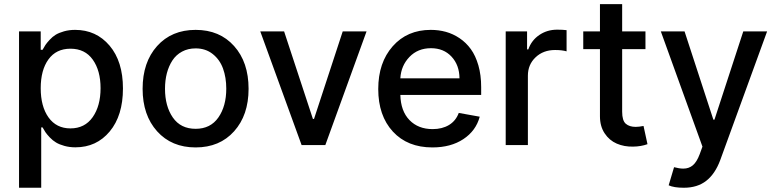

<svg xmlns="http://www.w3.org/2000/svg" viewBox="-20 -696 3728 921"><path d="M71.3 204.6V-545.4H175.3V-457H184.1Q191.9 -471.2 198 -480.5Q204.1 -489.7 218 -504.9Q231.9 -520 247.1 -529.3Q262.2 -538.6 286.9 -545.7Q311.5 -552.7 340.3 -552.7Q441.4 -552.7 505.6 -477.1Q569.8 -401.4 569.8 -271.5Q569.8 -141.6 506.3 -65.4Q442.9 10.7 341.8 10.7Q313.5 10.7 289.1 3.9Q264.6 -2.9 248.8 -12.5Q232.9 -22 219 -36.6Q205.1 -51.3 198.2 -61.5Q191.4 -71.8 184.1 -85H177.7V204.6ZM175.3 -272.9Q175.3 -185.1 212.9 -132.6Q250.5 -80.1 317.9 -80.1Q386.7 -80.1 424.6 -134Q462.4 -188 462.4 -272.9Q462.4 -357.4 425 -409.9Q387.7 -462.4 317.9 -462.4Q249.5 -462.4 212.4 -411.1Q175.3 -359.9 175.3 -272.9Z M664.1 -270Q664.1 -397.5 733.6 -475.1Q803.2 -552.7 918.5 -552.7Q1033.7 -552.7 1103 -475.1Q1172.4 -397.5 1172.4 -270Q1172.4 -143.6 1103 -66.2Q1033.7 11.2 918.5 11.2Q803.2 11.2 733.6 -66.2Q664.1 -143.6 664.1 -270ZM918.5 -78.1Q989.7 -78.1 1027.6 -132.6Q1065.4 -187 1065.4 -270.5Q1065.4 -324.2 1049.8 -367.2Q1034.2 -410.2 1000.2 -437Q966.3 -463.9 918.5 -463.9Q881.8 -463.9 853.3 -448.5Q824.7 -433.1 807.1 -406.2Q789.6 -379.4 780.5 -345Q771.5 -310.5 771.5 -270.5Q771.5 -186.5 809.1 -132.3Q846.7 -78.1 918.5 -78.1Z M1738.3 -545.4 1540.5 0H1426.8L1228.5 -545.4H1342.8L1481 -125.5H1486.3L1624 -545.4Z M2054.2 11.2Q1934.6 11.2 1864.5 -64.9Q1794.4 -141.1 1794.4 -269Q1794.4 -395.5 1863.8 -474.1Q1933.1 -552.7 2046.4 -552.7Q2084.5 -552.7 2118.9 -543.2Q2153.3 -533.7 2184.6 -512.7Q2215.8 -491.7 2238.5 -460.4Q2261.2 -429.2 2274.7 -382.6Q2288.1 -335.9 2288.1 -278.3V-240.7H1900.4Q1902.3 -163.1 1944.3 -119.9Q1986.3 -76.7 2055.2 -76.7Q2101.1 -76.7 2133.8 -96.4Q2166.5 -116.2 2180.7 -154.3L2281.2 -136.2Q2263.2 -68.8 2202.9 -28.8Q2142.6 11.2 2054.2 11.2ZM1900.4 -320.3H2184.1Q2183.6 -383.8 2146 -424.3Q2108.4 -464.8 2047.4 -464.8Q1984.4 -464.8 1944.1 -422.9Q1903.8 -380.9 1900.4 -320.3Z M2405.8 0V-545.4H2508.3V-459H2514.2Q2529.3 -502.4 2566.9 -528.1Q2604.5 -553.7 2652.8 -553.7Q2679.7 -553.7 2697.8 -551.3V-449.7Q2676.3 -456.1 2642.6 -456.1Q2585.9 -456.1 2549.1 -421.1Q2512.2 -386.2 2512.2 -333V0Z M3076.2 -545.4V-460.4H2964.4V-160.2Q2964.4 -117.7 2981.7 -102.5Q2999 -87.4 3029.3 -87.4Q3044.9 -87.4 3066.9 -91.8L3085.9 -4.4Q3054.7 6.8 3017.1 7.3Q2974.1 8.3 2938.5 -7.1Q2902.8 -22.5 2880.4 -56.4Q2857.9 -90.3 2857.9 -138.2V-460.4H2777.8V-545.4H2857.9V-676.3H2964.4V-545.4Z M3260.3 204.6Q3212.9 204.6 3187.5 192.9L3213.4 106Q3238.3 112.8 3257.8 112.8Q3284.7 112.8 3303.5 96.9Q3322.3 81.1 3336.4 43.5L3349.6 7.3L3149.9 -545.4H3263.7L3401.9 -122.1H3407.2L3545.4 -545.4H3659.7L3434.6 72.8Q3410.2 138.2 3367.7 171.4Q3325.2 204.6 3260.3 204.6Z"/></svg>

Font: Interop Med
Style: Regular
Weight: 500
Designer: Rasmus Andersson, Google, Jang Haemin
Foundry: jhaemin
Version: Version 1.007